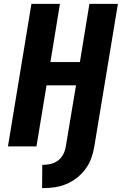

<svg xmlns="http://www.w3.org/2000/svg" viewBox="-20 -755 640 990"><path d="M202 215H197L198 95H202Q222 95 242.5 90Q263 85 279.5 72.5Q296 60 306 41Q316 22 319 2L372 -315H220L168 0H21L142 -735H289L240 -435H392L441 -735H588L466 2Q461 32 450.5 61Q440 90 421 116Q402 142 376.5 162Q351 182 322 194Q293 206 262.5 210.5Q232 215 202 215Z"/></svg>

Font: Iosevka Heavy Extended
Style: Italic
Weight: 900
Width: 7
Italic angle: -9°
Monospace: yes
Designer: Belleve Invis
Foundry: Belleve Invis
Version: Version 32.5.0; ttfautohint (v1.8.4)